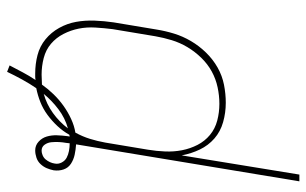

<svg xmlns="http://www.w3.org/2000/svg" viewBox="-181 -594 862 540"><g transform="rotate(90 250.0 -324.0)"><path d="M182 87 164 80Q174 61 183.5 43Q193 25 205 7Q200 8 195.5 8Q191 8 187 8Q160 8 135 1.5Q110 -5 90.5 -21Q71 -37 58.5 -59.5Q46 -82 41.5 -107Q37 -132 38 -159Q39 -186 43 -213L63 -333Q67 -358 74.5 -382.5Q82 -407 95.5 -430Q109 -453 128 -472.5Q147 -492 170 -505Q193 -518 218.5 -523Q244 -528 269 -528Q297 -528 323.5 -520.5Q350 -513 369.5 -496Q389 -479 400.5 -455Q412 -431 417 -404L471 -735H490L386 -107Q401 -106 415 -103Q429 -100 440.5 -92.5Q452 -85 456.5 -72Q461 -59 459 -44Q457 -34 453 -24.5Q449 -15 441.5 -7Q434 1 423.5 4.5Q413 8 403 8Q389 8 378.5 -1.5Q368 -11 364 -24.5Q360 -38 360.5 -53Q361 -68 363 -83L364 -89Q363 -89 361.5 -88.5Q360 -88 359 -88Q349 -70 334.5 -54.5Q320 -39 303 -26.5Q286 -14 267 -6.5Q248 1 228 5Q215 24 203.5 45Q192 66 182 87ZM190 -10Q197 -10 204 -10.5Q211 -11 218 -11Q230 -28 245 -43.5Q260 -59 277.5 -71.5Q295 -84 314.5 -93Q334 -102 353 -105Q364 -125 370.5 -146Q377 -167 381 -189L401 -309Q405 -333 406 -357.5Q407 -382 402.5 -405Q398 -428 387.5 -448.5Q377 -469 359.5 -483.5Q342 -498 319 -504Q296 -510 272 -510Q249 -510 225.5 -505Q202 -500 181 -488.5Q160 -477 142.5 -459Q125 -441 112.5 -420Q100 -399 93 -376Q86 -353 82 -330L62 -210Q59 -186 57.5 -161.5Q56 -137 60.5 -114.5Q65 -92 75.5 -71.5Q86 -51 103 -36.5Q120 -22 143 -16Q166 -10 190 -10ZM404 -10Q410 -10 417 -13Q424 -16 428.5 -21.5Q433 -27 436 -33.5Q439 -40 440 -47Q442 -57 437 -66.5Q432 -76 423.5 -80.5Q415 -85 404.5 -87Q394 -89 383 -89L382 -80Q380 -69 379.5 -58.5Q379 -48 380 -37.5Q381 -27 387 -18.5Q393 -10 404 -10ZM244 -16Q273 -24 298 -42Q323 -60 341 -84Q312 -76 287.5 -57.5Q263 -39 244 -16Z"/></g></svg>

Font: Iosevka Thin
Style: Italic
Weight: 100
Italic angle: -9°
Monospace: yes
Designer: Belleve Invis
Foundry: Belleve Invis
Version: Version 32.5.0; ttfautohint (v1.8.4)